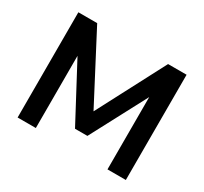

<svg xmlns="http://www.w3.org/2000/svg" viewBox="-143 -910 1185 1114"><g transform="rotate(30 449.0 -352.5)"><path d="M87 0V-705H213L460 -233H441L688 -705H812V0H689V-509H702L491 -110H408L195 -510H209V0Z"/></g></svg>

Font: Nunito Sans 10pt
Style: Bold
Weight: 700
Designer: Vernon Adams
Foundry: Vernon Adams
Version: Version 3.101;gftools[0.9.27]